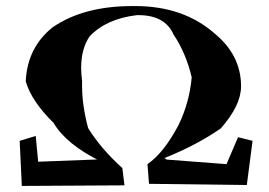

<svg xmlns="http://www.w3.org/2000/svg" viewBox="-20 -688 887 634"><path d="M52 -74 45 -223 98 -239 106 -154 316 -162 313 -155Q199 -211 157 -282Q84 -354 65 -419Q70 -531 154 -598Q256 -668 417 -668H426Q585 -668 688 -578Q776 -506 776 -403Q776 -340 709 -264Q630 -209 523 -166L531 -161L728 -146L766 -235L814 -223L795 -77L472 -81L467 -146Q521 -183 570 -276Q606 -351 613 -433Q594 -513 553 -574Q525 -638 437 -638H432Q331 -626 276 -568Q248 -527 248 -464Q248 -444 251 -421V-404Q251 -340 271 -265Q314 -196 384 -133L391 -76Z"/></svg>

Font: Xiangcui Kesong Xiangcui Kesong
Style: Regular
Weight: 400
Version: Version 1.501;March 28, 2024;FontCreator 14.0.0.2814 64-bit